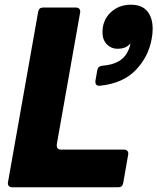

<svg xmlns="http://www.w3.org/2000/svg" viewBox="-20 -795 668 815"><path d="M32 0Q22 0 17 -6Q12 -12 14 -22L142 -745Q145 -763 163 -763H302Q312 -763 317 -757Q322 -751 320 -741L221 -182V-178Q221 -160 239 -160H506Q516 -160 521 -154Q526 -148 524 -138L503 -18Q500 0 482 0ZM400 -431Q392 -431 388 -436.5Q384 -442 385 -452L393 -497Q396 -514 414 -516Q501 -522 526 -584Q532 -599 534 -611Q523 -598 509.5 -593Q496 -588 478 -588Q452 -588 433.5 -607Q415 -626 415 -658Q415 -709 449.5 -742Q484 -775 536 -775Q582 -775 605 -747.5Q628 -720 628 -673Q628 -651 624 -631Q611 -555 556.5 -498Q502 -441 404 -431Z"/></svg>

Font: Open Sauce Two Black Italic
Style: Regular
Weight: 900
Italic angle: -10°
Designer: Alfredo Marco Pradil
Foundry: Creative Sauce Fz LLC
Version: Version 1.477